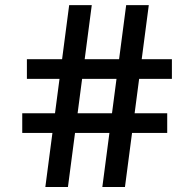

<svg xmlns="http://www.w3.org/2000/svg" viewBox="-20 -743 771 763"><path d="M68.4 -214.8H644.5V-293H68.4ZM86.9 -429.7H663.1V-507.8H86.9ZM481.4 -722.7 386.7 0Q397 0 408.4 0Q419.9 0 431.6 0Q443.4 0 454.8 0Q466.3 0 476.6 0L571.3 -722.7ZM254.9 -722.7 160.2 0Q170.4 0 181.9 0Q193.4 0 205.1 0Q216.8 0 228.3 0Q239.7 0 250 0L344.7 -722.7Z"/></svg>

Font: Giphurs
Style: Regular
Weight: 400
Version: Version 2.010